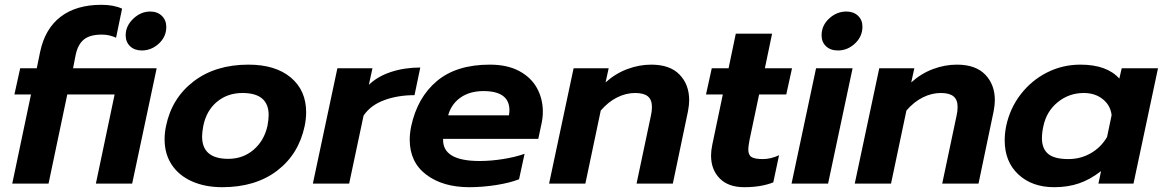

<svg xmlns="http://www.w3.org/2000/svg" viewBox="-20 -764 4839 799"><path d="M109 -371H40L64 -480H133L147 -548Q167 -644 232 -694Q297 -744 402 -744Q453 -744 488 -728L463 -607Q435 -620 404 -620Q354 -620 329 -599.5Q304 -579 295 -536L284 -480H632L530 0H379L457 -371H260L182 0H31ZM503 -617Q503 -656 534.5 -686Q566 -716 605 -716Q635 -716 653.5 -698Q672 -680 672 -652Q672 -611 641 -582.5Q610 -554 570 -554Q540 -554 521.5 -571.5Q503 -589 503 -617Z M665 -184Q665 -212 671 -240Q695 -356 786 -425.5Q877 -495 1014 -495Q1126 -495 1190 -441.5Q1254 -388 1254 -297Q1254 -270 1248 -240Q1223 -122 1133 -53.5Q1043 15 905 15Q834 15 779.5 -9Q725 -33 695 -78Q665 -123 665 -184ZM1093 -240Q1098 -267 1098 -285Q1098 -377 989 -377Q927 -377 883 -340.5Q839 -304 826 -240Q821 -213 821 -196Q821 -103 930 -103Q991 -103 1035 -140.5Q1079 -178 1093 -240Z M1384 -480H1530L1515 -411Q1551 -446 1607 -464.5Q1663 -483 1729 -483L1705 -368Q1635 -368 1578.5 -347Q1522 -326 1493 -283L1433 0H1282Z M1685 -183Q1685 -208 1691 -238Q1717 -359 1798.5 -427Q1880 -495 2018 -495Q2091 -495 2140.5 -468.5Q2190 -442 2214.5 -397.5Q2239 -353 2239 -299Q2239 -273 2233 -247L2220 -186H1824Q1820 -94 1976 -94Q2022 -94 2073 -102Q2124 -110 2163 -124L2140 -18Q2102 -3 2045 6Q1988 15 1933 15Q1823 15 1754 -37Q1685 -89 1685 -183ZM2098 -284Q2100 -298 2100 -305Q2100 -385 1992 -385Q1935 -385 1896.5 -358Q1858 -331 1845 -284Z M2367 -480H2513L2500 -421Q2541 -458 2590.5 -476.5Q2640 -495 2690 -495Q2768 -495 2808 -453.5Q2848 -412 2848 -347Q2848 -328 2843 -301L2780 0H2629L2689 -284Q2693 -301 2693 -319Q2693 -349 2676 -363Q2659 -377 2623 -377Q2585 -377 2548 -358.5Q2511 -340 2480 -304L2416 0H2265Z M2939 -117Q2939 -136 2944 -161L2988 -371H2918L2942 -480H3012L3042 -624H3193L3163 -480H3276L3252 -371H3139L3099 -181Q3094 -154 3094 -142Q3094 -119 3107.5 -110.5Q3121 -102 3155 -102Q3187 -102 3222 -118L3198 -5Q3147 15 3077 15Q3011 15 2975 -21.5Q2939 -58 2939 -117Z M3399 -617Q3399 -658 3430.5 -687Q3462 -716 3502 -716Q3532 -716 3550.5 -698.5Q3569 -681 3569 -653Q3569 -612 3538 -583Q3507 -554 3467 -554Q3436 -554 3417.5 -571.5Q3399 -589 3399 -617ZM3376 -480H3528L3426 0H3274Z M3639 -480H3785L3772 -421Q3813 -458 3862.5 -476.5Q3912 -495 3962 -495Q4040 -495 4080 -453.5Q4120 -412 4120 -347Q4120 -328 4115 -301L4052 0H3901L3961 -284Q3965 -301 3965 -319Q3965 -349 3948 -363Q3931 -377 3895 -377Q3857 -377 3820 -358.5Q3783 -340 3752 -304L3688 0H3537Z M4161 -180Q4161 -208 4167 -239Q4183 -314 4228 -372Q4273 -430 4337.5 -462.5Q4402 -495 4476 -495Q4586 -495 4638 -437L4648 -480H4799L4697 0H4551L4562 -52Q4517 -17 4470.5 -1Q4424 15 4367 15Q4275 15 4218 -38Q4161 -91 4161 -180ZM4587 -194 4606 -285Q4601 -326 4569 -351.5Q4537 -377 4490 -377Q4429 -377 4382 -339Q4335 -301 4322 -239Q4316 -212 4316 -189Q4316 -145 4342 -123.5Q4368 -102 4426 -102Q4477 -102 4519.5 -126.5Q4562 -151 4587 -194Z"/></svg>

Font: Prompt Semibold
Style: Italic
Weight: 600
Italic angle: -12°
Designer: Katatrad Team
Foundry: CadsonDemak
Version: Version 1.000